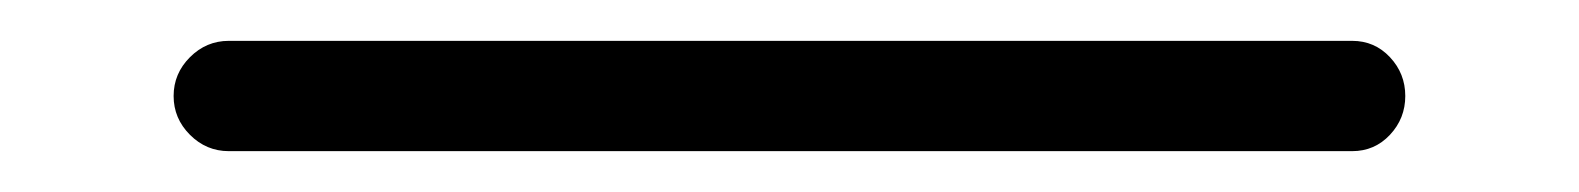

<svg xmlns="http://www.w3.org/2000/svg" viewBox="-20 32 773 94"><path d="M92 106Q81 106 73 98Q65 90 65 79Q65 68 73 60Q81 52 92 52H642Q653 52 660.5 60Q668 68 668 79Q668 90 660.5 98Q653 106 642 106Z"/></svg>

Font: Zen Maru Gothic
Style: Bold
Weight: 700
Designer: Yoshimichi Ohira
Foundry: Positype
Version: Version 1.001